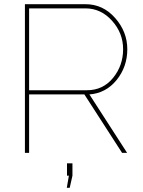

<svg xmlns="http://www.w3.org/2000/svg" viewBox="-20 -730 682 917"><path d="M119 0H99V-710H388Q472 -710 530 -644Q588 -578 588 -495Q588 -411 537 -348Q486 -285 407 -279L587 0H563L383 -279H119ZM119 -690V-299H395Q472 -299 520 -358Q568 -417 568 -495Q568 -572 515 -631Q462 -690 388 -690ZM313 167H299L309 109H300V50H326V109Z"/></svg>

Font: Raleway
Style: Thin
Weight: 100
Designer: Matt McInerney, Pablo Impallari, Rodrigo Fuenzalida
Foundry: Matt McInerney, Pablo Impallari, Rodrigo Fuenzalida
Version: Version 3.000